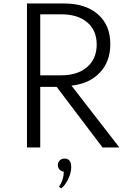

<svg xmlns="http://www.w3.org/2000/svg" viewBox="-20 -845 739 1100"><path d="M134.5 0H210.5V-347.5H304.5L567.5 0H664L389.5 -354.5Q492 -365.5 552 -429Q612 -492.5 612 -592Q612 -701 541 -763Q470 -825 348.5 -825H134.5ZM210.5 -413.5V-763H330.5Q426 -763 480 -716.8Q534 -670.5 534 -590Q534 -508.5 479.2 -461Q424.5 -413.5 330.5 -413.5ZM330.5 234.5Q354.5 215.5 371.2 180Q388 144.5 388 112.5Q388 63.5 350.5 63.5Q333 63.5 322.2 74.2Q311.5 85 311.5 101.5Q311.5 116 321.5 126.8Q331.5 137.5 345.5 138.5Q345 164.5 337.2 186.8Q329.5 209 318 224.5Z"/></svg>

Font: Spartan
Style: Regular
Weight: 400
Designer: Matt Bailey, Mirko Velimirovic
Foundry: Matt Bailey
Version: Version 1.003; ttfautohint (v1.8.3)